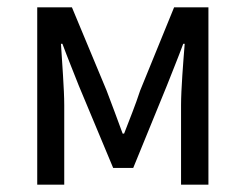

<svg xmlns="http://www.w3.org/2000/svg" viewBox="-20 -506 673 526"><path d="M82 0H156V-218C156 -261 150 -336 147 -386H151C165 -348 182 -307 196 -271L290 -46H345L437 -271C451 -307 468 -348 482 -386H486C482 -336 476 -261 476 -218V0H551V-486H457L364 -258C351 -218 335 -179 320 -140H316C302 -179 287 -218 272 -258L177 -486H82Z"/></svg>

Font: Giro Sans Regular
Style: Regular
Weight: 400
Designer: Paul D. Hunt
Foundry: Adobe Systems Incorporated
Version: Version 1.000;PS 1.0;hotconv 1.0.88;makeotf.lib2.5.647800